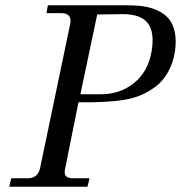

<svg xmlns="http://www.w3.org/2000/svg" viewBox="-20 -711 695 731"><path d="M646 -515.1Q639.2 -470.7 619.6 -436.3Q600.1 -401.9 572.3 -381.1Q544.4 -360.4 515.6 -348.4Q486.8 -336.4 454.1 -331.1Q385.7 -319.8 278.8 -321.8L228 -68.8Q223.6 -48.8 231.4 -40.5Q239.3 -32.2 258.8 -32.2H320.8L313 0H15.1L22.9 -32.2H85Q124.5 -32.2 132.8 -71.8L247.1 -619.1Q255.4 -659.7 214.8 -661.1H157.2L162.1 -690.9H464.8Q498.5 -690.9 525.6 -687Q552.7 -683.1 579.1 -671.4Q605.5 -659.7 621.8 -640.6Q638.2 -621.6 645.3 -589.6Q652.3 -557.6 646 -515.1ZM557.1 -515.1Q569.3 -586.4 543.5 -621.8Q517.6 -657.2 446.8 -657.2L350.1 -655.8L286.1 -352.1H363.8Q437.5 -352.1 490.7 -395.3Q543.9 -438.5 557.1 -515.1Z"/></svg>

Font: GFS Olga
Style: Regular
Weight: 400
Designer: George Matthiopoulos
Foundry: George Matthiopoulos
Version: Version 1.0